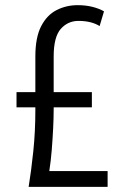

<svg xmlns="http://www.w3.org/2000/svg" viewBox="-20 -724 460 744"><path d="M91 0Q101 -61 109 -137.5Q117 -214 117 -298V-308H44V-367H117V-505Q117 -579 139.5 -622.5Q162 -666 199.5 -685Q237 -704 281 -704Q312 -704 338 -697.5Q364 -691 383 -680L366 -623Q334 -643 284 -643Q243 -643 215.5 -612Q188 -581 188 -505V-367H336V-308H188V-300Q188 -269 186 -227.5Q184 -186 180.5 -142.5Q177 -99 171 -61H397V0Z"/></svg>

Font: Ubuntu Sans Condensed
Style: Regular
Weight: 400
Width: 3
Designer: Dalton Maag Ltd
Foundry: Dalton Maag Ltd
Version: Version 1.006; ttfautohint (v1.8.4.7-5d5b)